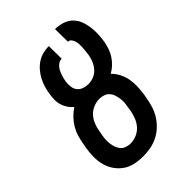

<svg xmlns="http://www.w3.org/2000/svg" viewBox="-218 -831 936 936"><g transform="rotate(-45 250.0 -363.5)"><path d="M205 8Q176 8 148 2Q120 -4 98 -19.5Q76 -35 60.5 -57.5Q45 -80 38 -107Q31 -134 31.5 -163Q32 -192 37 -222L41 -243Q45 -266 51.5 -288Q58 -310 70.5 -331Q83 -352 100 -369.5Q117 -387 137 -400Q124 -411 114 -425.5Q104 -440 98.5 -457.5Q93 -475 93.5 -494Q94 -513 97 -531Q100 -552 106 -572Q112 -592 122 -611Q132 -630 146.5 -647Q161 -664 179.5 -676Q198 -688 218.5 -693Q239 -698 259 -698L260 -610Q245 -610 232.5 -599.5Q220 -589 213.5 -575.5Q207 -562 202.5 -548Q198 -534 196 -520L195 -517Q193 -500 195 -483Q197 -466 207 -453.5Q217 -441 232.5 -435.5Q248 -430 265 -430Q284 -430 302.5 -437.5Q321 -445 334.5 -460.5Q348 -476 355.5 -494.5Q363 -513 366 -532V-533Q367 -544 368.5 -555.5Q370 -567 370.5 -577.5Q371 -588 370.5 -599Q370 -610 367 -620Q364 -630 357.5 -638.5Q351 -647 340 -647L339 -735Q364 -735 388 -727.5Q412 -720 429 -704Q446 -688 455 -666Q464 -644 467.5 -619.5Q471 -595 470 -570Q469 -545 465 -519Q461 -500 454.5 -481Q448 -462 436.5 -444.5Q425 -427 410 -413Q395 -399 377 -389Q394 -372 405.5 -350Q417 -328 421.5 -303.5Q426 -279 425 -253Q424 -227 420 -200L416 -179Q412 -154 404 -129.5Q396 -105 382 -83Q368 -61 348 -42.5Q328 -24 304 -12.5Q280 -1 255 3.5Q230 8 205 8ZM206 -80Q227 -80 248 -89Q269 -98 283.5 -114.5Q298 -131 306 -151.5Q314 -172 318 -193L321 -215Q324 -229 325 -244Q326 -259 323.5 -273Q321 -287 316.5 -300Q312 -313 302.5 -323Q293 -333 279 -337.5Q265 -342 251 -342Q230 -342 209 -333Q188 -324 173.5 -307.5Q159 -291 151 -270.5Q143 -250 140 -229L136 -207Q133 -192 132.5 -177.5Q132 -163 134 -149Q136 -135 141 -122Q146 -109 155 -99Q164 -89 178 -84.5Q192 -80 206 -80Z"/></g></svg>

Font: Iosevka Curly Slab Semibold
Style: Italic
Weight: 600
Italic angle: -9°
Monospace: yes
Designer: Belleve Invis
Foundry: Belleve Invis
Version: Version 22.1.2; ttfautohint (v1.8.4)